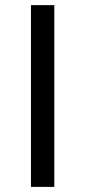

<svg xmlns="http://www.w3.org/2000/svg" viewBox="-20 -731 333 751"><path d="M192.4 -710.9V0H101.1V-710.9Z"/></svg>

Font: Inter 28pt ExtraBold
Style: Regular
Weight: 800
Designer: Rasmus Andersson
Foundry: rsms
Version: Version 4.001;git-66647c0bb